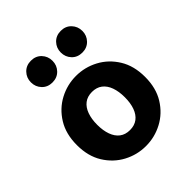

<svg xmlns="http://www.w3.org/2000/svg" viewBox="-203 -863 1007 1007"><g transform="rotate(-45 300.0 -360.0)"><path d="M300 12Q234.5 12 176.8 -18.7Q119 -49.5 83 -107.5Q46.9 -165.6 46.9 -247.9Q46.9 -330.4 83 -388.5Q119 -446.7 176.8 -477.4Q234.5 -508.1 300 -508.1Q365.5 -508.1 423.2 -477.4Q481 -446.7 517 -388.5Q553.1 -330.4 553.1 -247.9Q553.1 -165.6 517 -107.5Q481 -49.5 423.2 -18.7Q365.5 12 300 12ZM300 -106.6Q333.9 -106.6 356.7 -123.9Q379.4 -141.2 390.9 -173.1Q402.4 -205 402.4 -247.9Q402.4 -290.8 390.9 -322.8Q379.4 -354.7 356.7 -372.1Q333.9 -389.5 300 -389.5Q266.1 -389.5 243.4 -372.1Q220.7 -354.7 209.2 -322.8Q197.6 -290.8 197.6 -247.9Q197.6 -205 209.2 -173.1Q220.7 -141.2 243.4 -123.9Q266.1 -106.6 300 -106.6ZM189.1 -570.7Q153.7 -570.7 131.4 -594.2Q109.1 -617.6 109.1 -651.2Q109.1 -684.7 131.6 -708.2Q154 -731.7 189.4 -731.7Q224.9 -731.7 247.2 -708.2Q269.4 -684.7 269.4 -651.2Q269.4 -617.6 247 -594.2Q224.5 -570.7 189.1 -570.7ZM410.6 -570.7Q375.1 -570.7 352.8 -594.2Q330.6 -617.6 330.6 -651.2Q330.6 -684.7 353 -708.2Q375.5 -731.7 410.9 -731.7Q446.3 -731.7 468.6 -708.2Q490.9 -684.7 490.9 -651.2Q490.9 -617.6 468.4 -594.2Q446 -570.7 410.6 -570.7Z"/></g></svg>

Font: Source Code Pro ExtraLight
Style: Regular
Weight: 200
Monospace: yes
Designer: Paul D. Hunt, Teo Tuominen
Foundry: Adobe
Version: Version 1.026;hotconv 1.1.0;makeotfexe 2.6.0